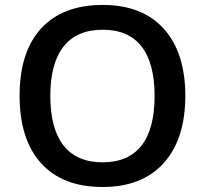

<svg xmlns="http://www.w3.org/2000/svg" viewBox="-20 -745 827 775"><path d="M728 -357.9Q728 -183.6 640.9 -86.9Q553.7 9.8 394 9.8Q232.4 9.8 145.8 -86.2Q59.1 -182.1 59.1 -358.9Q59.1 -535.6 146.2 -630.4Q233.4 -725.1 395 -725.1Q554.2 -725.1 641.1 -628.9Q728 -532.7 728 -357.9ZM183.1 -357.9Q183.1 -226.1 236.3 -158Q289.6 -89.8 394 -89.8Q498 -89.8 551 -157.2Q604 -224.6 604 -357.9Q604 -489.3 551.5 -557.1Q499 -625 395 -625Q290 -625 236.6 -557.1Q183.1 -489.3 183.1 -357.9Z"/></svg>

Font: Samim Medium FD
Style: Medium-FD
Weight: 500
Foundry: DejaVu fonts team - Redesigned by Saber Rastikerdar
Version: Version 4.0.5